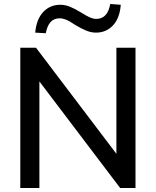

<svg xmlns="http://www.w3.org/2000/svg" viewBox="-20 -945 783 965"><path d="M82 0V-705H161L590 -139H565V-705H661V0H584L155 -566H178V0ZM210 -778 157 -781Q163 -848 197 -884.5Q231 -921 283 -921Q307 -921 331 -911.5Q355 -902 386 -883Q418 -863 434 -856.5Q450 -850 464 -850Q493 -850 510.5 -869.5Q528 -889 534 -925L587 -921Q582 -854 548 -817.5Q514 -781 462 -781Q438 -781 412.5 -791.5Q387 -802 356 -821Q328 -840 311 -846.5Q294 -853 280 -853Q251 -853 234 -834Q217 -815 210 -778Z"/></svg>

Font: Nunito Sans 12pt SemiBold
Style: Regular
Weight: 600
Designer: Vernon Adams
Foundry: Vernon Adams
Version: Version 3.101;gftools[0.9.27]